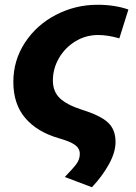

<svg xmlns="http://www.w3.org/2000/svg" viewBox="-20 -580 569 806"><path d="M315 66Q315 43 295 28.5Q275 14 226 0Q136 -26 86 -84.5Q36 -143 36 -236Q36 -327 85 -401.5Q134 -476 215.5 -518Q297 -560 389 -560Q462 -560 519 -540L481 -419Q433 -433 392 -433Q340 -433 296.5 -406.5Q253 -380 227.5 -336Q202 -292 202 -242Q202 -196 231 -168Q260 -140 325 -119Q402 -95 433.5 -65.5Q465 -36 465 16Q465 59 437.5 109Q410 159 366 206L252 163Q287 127 301 108Q315 89 315 66Z"/></svg>

Font: Nebula Sans Bold
Style: Regular
Weight: 700
Italic angle: -9°
Designer: Paul D. Hunt for Adobe (as Source Sans)
Foundry: Nebula Entertainment & Broadcasting LLC
Version: Version 1.010